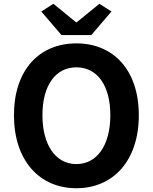

<svg xmlns="http://www.w3.org/2000/svg" viewBox="-20 -984 810 1018"><path d="M385 14C581 14 716 -133 716 -373C716 -613 581 -754 385 -754C189 -754 54 -614 54 -373C54 -133 189 14 385 14ZM385 -114C275 -114 205 -215 205 -373C205 -532 275 -627 385 -627C495 -627 565 -532 565 -373C565 -215 495 -114 385 -114ZM306 -798H464L571 -923L507 -964L387 -866H383L263 -964L199 -923Z"/></svg>

Font: Noto Sans T Chinese Bold
Style: Bold
Weight: 700
Designer: Ryoko NISHIZUKA (kana & ideographs); Paul D. Hunt (Latin, Greek & Cyrillic); Wenlong ZHANG (bopomofo); Sandoll Communica
Foundry: Adobe Systems Incorporated
Version: Version 1.000;PS 1;hotconv 1.0.78;makeotf.lib2.5.61930